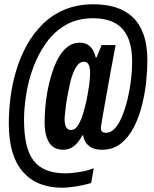

<svg xmlns="http://www.w3.org/2000/svg" viewBox="-20 -719 717 895"><path d="M270 156Q213 156 167.5 138.5Q122 121 89 84.5Q56 48 38.5 -8.5Q21 -65 21 -144Q21 -201 29 -264.5Q37 -328 55.5 -390Q74 -452 104.5 -507.5Q135 -563 179 -606.5Q223 -650 282 -674.5Q341 -699 416 -699Q474 -699 520 -684.5Q566 -670 599 -638.5Q632 -607 649.5 -557Q667 -507 667 -437Q667 -394 661.5 -339.5Q656 -285 642 -229Q628 -173 604 -126Q580 -79 543.5 -50Q507 -21 457 -21Q426 -21 407.5 -30.5Q389 -40 379.5 -55.5Q370 -71 368 -88H364Q347 -56 325.5 -38.5Q304 -21 275 -21Q246 -21 227 -35Q208 -49 198 -77.5Q188 -106 188 -150Q188 -182 191 -217Q194 -252 200 -287Q209 -336 222.5 -378.5Q236 -421 254.5 -453Q273 -485 297 -502.5Q321 -520 351 -520Q375 -520 389.5 -510.5Q404 -501 413 -485.5Q422 -470 426 -451H430L454 -509H519L497 -392Q489 -348 482 -308Q475 -268 469 -235.5Q463 -203 459 -179Q455 -155 452.5 -140.5Q450 -126 450 -124Q450 -112 455.5 -106Q461 -100 474 -100Q497 -100 516 -121Q535 -142 549.5 -177.5Q564 -213 574.5 -256.5Q585 -300 590.5 -345Q596 -390 596 -430Q596 -504 574 -549Q552 -594 511.5 -614Q471 -634 415 -634Q341 -634 287 -603Q233 -572 195.5 -519.5Q158 -467 135 -404.5Q112 -342 102 -278Q92 -214 92 -161Q92 -96 102.5 -48.5Q113 -1 136.5 29.5Q160 60 197 74.5Q234 89 285 89Q300 89 318.5 87Q337 85 355 82Q373 79 389 74.5Q405 70 417 65L405 134Q386 140 361.5 145Q337 150 312.5 153Q288 156 270 156ZM311 -113Q326 -113 337 -126Q348 -139 357.5 -161.5Q367 -184 374 -213Q382 -243 387 -270Q392 -297 395 -318.5Q398 -340 399 -356Q400 -372 400 -381Q400 -396 397 -407.5Q394 -419 388 -425Q382 -431 370 -431Q355 -431 343.5 -418Q332 -405 323 -383.5Q314 -362 307 -334Q300 -301 294.5 -272Q289 -243 286.5 -220Q284 -197 282.5 -183.5Q281 -170 281 -167Q281 -137 289 -125Q297 -113 311 -113Z"/></svg>

Font: Archivo ExtraCondensed
Style: Bold Italic
Weight: 700
Width: 2
Italic angle: -10°
Designer: Hector Gatti
Foundry: Omnibus-Type
Version: Version 2.001